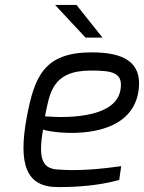

<svg xmlns="http://www.w3.org/2000/svg" viewBox="-20 -754 586 781"><path d="M204 -734 328 -601H397L291 -734ZM163 -281C182 -372 190 -467 349 -467C438 -467 482 -459 470 -388C447 -250 163 -281 163 -281ZM89 -278C53 -84 87 7 215 7C298 7 381 1 465 -22L473 -78C395 -67 300 -58 224 -64C153 -65 134 -103 155 -227C192 -212 516 -169 544 -388C559 -504 479 -541 353 -541C158 -541 120 -441 89 -278Z"/></svg>

Font: Exo
Style: Regular Italic
Weight: 400
Designer: Natanael Gama
Version: Version 1.00